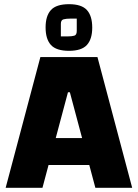

<svg xmlns="http://www.w3.org/2000/svg" viewBox="-20 -898 659 918"><path d="M7 0 173 -625H446L612 0H436L314 -457H305L183 0ZM118 -109V-238H501V-109ZM310 -655Q249 -655 223.5 -683Q198 -711 198 -767Q198 -822 223.5 -850Q249 -878 310 -878Q370 -878 395.5 -850Q421 -822 421 -766Q421 -711 395.5 -683Q370 -655 310 -655ZM271 -724H305Q324 -724 335.5 -727.5Q347 -731 347 -750V-809H316Q296 -809 283.5 -805.5Q271 -802 271 -784Z"/></svg>

Font: Changa ExtraLight
Style: Bold
Weight: 700
Version: Version 3.002; ttfautohint (v1.8.2)